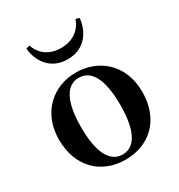

<svg xmlns="http://www.w3.org/2000/svg" viewBox="-193 -942 1010 1086"><g transform="rotate(-30 311.5 -399.5)"><path d="M311 16.2C468.7 16.2 583.4 -90.2 583.4 -269.8C583.4 -449.1 459 -551.9 311 -551.9C163.7 -551.9 39.6 -447.6 39.6 -269.8C39.6 -92.4 152.5 16.2 311 16.2ZM311 -17.5C230.3 -17.5 183.2 -100.3 183.2 -268.1C183.2 -436.6 230.3 -518 311 -518C392.2 -518 438.7 -436.6 438.7 -268.1C438.7 -100.3 392.2 -17.5 311 -17.5ZM137.2 -808.2C145.5 -726.6 196.4 -639.3 311 -639.3C426.5 -639.3 477.4 -726.6 485.5 -808.2L462.3 -815.2C440.6 -754.8 389.6 -713.3 311 -713.3C233.3 -713.3 182.8 -753.3 160.6 -815.2Z"/></g></svg>

Font: Source Han Serif CN VF
Style: Regular
Weight: 250
Designer: Ryoko NISHIZUKA 西塚涼子 (kana & ideographs); Frank Grießhammer (Latin, Greek & Cyrillic); Wenlong ZHANG 张文龙 (bopomofo); San
Foundry: Adobe
Version: Version 2.002;hotconv 1.1.0;makeotfexe 2.6.0